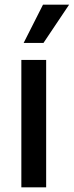

<svg xmlns="http://www.w3.org/2000/svg" viewBox="-20 -802 316 822"><path d="M71.4 0V-545.5H177.6V0ZM81.3 -618.3 164.1 -782H275.9L166.2 -618.3Z"/></svg>

Font: Inter UI Medium
Style: Regular
Weight: 500
Designer: Rasmus Andersson
Foundry: rsms
Version: 3.2;8d6f07862